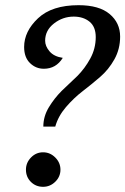

<svg xmlns="http://www.w3.org/2000/svg" viewBox="-20 -720 483 740"><path d="M73 -539Q73 -599 126.5 -649.5Q180 -700 283 -700Q362 -700 402.5 -666Q443 -632 443 -579Q443 -531 421 -491.5Q399 -452 366 -423.5Q333 -395 298.5 -368.5Q264 -342 234 -307Q204 -272 193 -232H147Q147 -271 168 -306Q189 -341 218 -370L278 -427Q307 -456 328 -494.5Q349 -533 349 -577Q349 -617 325 -636.5Q301 -656 264 -656Q222 -656 188 -629.5Q154 -603 154 -563Q154 -542 171 -522Q188 -502 222 -497Q196 -455 149 -455Q118 -455 95.5 -477Q73 -499 73 -539ZM80 -66Q80 -93 99.5 -113Q119 -133 146 -133Q173 -133 193 -113Q213 -93 213 -66Q213 -39 193 -19.5Q173 0 146 0Q118 0 99 -19Q80 -38 80 -66Z"/></svg>

Font: Lobster Two
Style: Italic
Weight: 400
Designer: Pablo Impallari
Foundry: Pablo Impallari. www.impallari.com
Version: Version 1.006